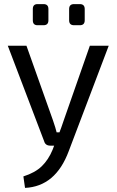

<svg xmlns="http://www.w3.org/2000/svg" viewBox="-20 -710 569 936"><path d="M192 -587H163Q140 -587 140 -611V-666Q140 -690 163 -690H192Q216 -690 216 -666V-611Q216 -587 192 -587ZM369 -587H341Q317 -587 317 -611V-666Q317 -690 341 -690H369Q393 -690 393 -666V-611Q393 -587 369 -587ZM510 -487 315 27Q251 199 102 206L94 150Q151 132 183.5 100.5Q216 69 236 21L244 0H225Q201 0 195 -22L18 -487H109L238 -124Q252 -83 256 -65H270Q278 -85 291 -124L418 -487Z"/></svg>

Font: Exo 2.0
Style: Regular
Weight: 400
Designer: Natanael Gama
Version: Version 1.001;PS 001.001;hotconv 1.0.70;makeotf.lib2.5.58329